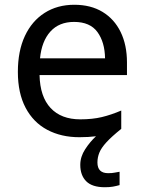

<svg xmlns="http://www.w3.org/2000/svg" viewBox="-20 -566 604 806"><path d="M389 116Q389 161 434 161Q451 161 462.5 158.5Q474 156 482 155V211Q468 215 454 217.5Q440 220 420 220Q367 220 342 195Q317 170 317 126Q317 92 337.5 60.5Q358 29 383 6Q352 10 313 10Q237 10 178.5 -21Q120 -52 87.5 -113.5Q55 -175 55 -264Q55 -352 84.5 -415Q114 -478 167.5 -512Q221 -546 292 -546Q361 -546 410.5 -516Q460 -486 486.5 -431.5Q513 -377 513 -304V-251H146Q148 -160 192.5 -112.5Q237 -65 317 -65Q368 -65 407.5 -74.5Q447 -84 489 -102V-25Q449 7 427 31Q405 55 397 75Q389 95 389 116ZM291 -474Q228 -474 191.5 -433.5Q155 -393 148 -321H421Q420 -389 389 -431.5Q358 -474 291 -474Z"/></svg>

Font: Go Noto Kurrent-Regular
Style: Regular
Weight: 400
Designer: Monotype Design Team
Foundry: Monotype Imaging Inc.
Version: Version 2.012; ttfautohint (v1.8.4.7-5d5b)